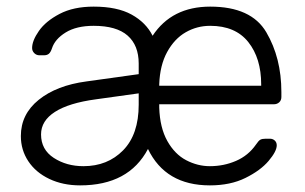

<svg xmlns="http://www.w3.org/2000/svg" viewBox="-20 -550 921 580"><path d="M615 -530Q739 -530 784.5 -452.5Q830 -375 830 -272V-257Q830 -247 823.5 -241Q817 -235 807 -235H461V-225Q463 -164 485.5 -124Q508 -84 542.5 -66Q577 -48 614 -48Q656 -48 693 -64Q730 -80 753 -113Q761 -125 766.5 -128Q772 -131 783 -131H795Q804 -131 810 -125.5Q816 -120 816 -111Q816 -93 791.5 -64Q767 -35 721.5 -12.5Q676 10 614 10Q480 10 427 -100Q369 10 222 10Q170 10 129 -9.5Q88 -29 65.5 -63Q43 -97 43 -139Q43 -205 97 -248.5Q151 -292 241 -304L399 -326V-358Q399 -413 365.5 -442.5Q332 -472 263 -472Q211 -472 178.5 -452Q146 -432 137 -404Q133 -392 127.5 -387.5Q122 -383 113 -383H99Q90 -383 83.5 -389.5Q77 -396 77 -405Q77 -427 97.5 -456.5Q118 -486 160 -508Q202 -530 263 -530Q334 -530 377.5 -506Q421 -482 441 -442Q499 -530 615 -530ZM769 -291V-295Q769 -374 730 -423Q691 -472 615 -472Q575 -472 541 -452.5Q507 -433 485 -393Q463 -353 461 -295V-291ZM399 -268 270 -250Q188 -239 146 -212Q104 -185 104 -144Q104 -98 142.5 -73Q181 -48 232 -48Q305 -48 352 -96Q399 -144 399 -234Z"/></svg>

Font: Rubik
Style: Regular
Weight: 300
Designer: Hubert & Fischer
Foundry: Hubert & Fischer
Version: Version 1.100